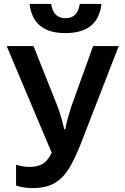

<svg xmlns="http://www.w3.org/2000/svg" viewBox="-20 -949 640 980"><path d="M147 11Q126 11 104 8Q82 5 62 -2V-108Q97 -97 134 -97Q167 -97 194 -110.5Q221 -124 244 -169L14 -714H151L274 -405Q284 -379 293 -347.5Q302 -316 308 -289H313Q318 -317 326.5 -347.5Q335 -378 344 -405L455 -714H586L390 -209Q363 -141 333.5 -91.5Q304 -42 260.5 -15.5Q217 11 147 11ZM314 -780Q148 -780 131 -929H241Q252 -856 314 -856Q377 -856 387 -929H498Q489 -853 442.5 -816.5Q396 -780 314 -780Z"/></svg>

Font: Noto Sans Mono SemiBold
Style: Regular
Weight: 600
Designer: Monotype Design Team
Foundry: Monotype Imaging Inc.
Version: Version 2.014; ttfautohint (v1.8.4.7-5d5b)